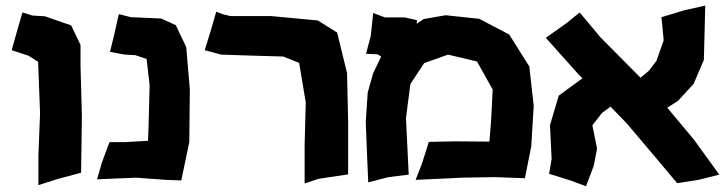

<svg xmlns="http://www.w3.org/2000/svg" viewBox="-20 -638 2571 681"><path d="M59.6 -593.8 40 -526.4 21.5 -460 81.1 -440.4 115.2 -418.9 122.1 -236.3 116.2 -85.9V18.6L183.6 -2.9L267.6 -25.4L270.5 -227.5L265.6 -403.3V-478.5L232.4 -547.9L139.6 -580.1L94.7 -583Z M401.4 -587.9 384.8 -513.7 370.1 -454.1 422.9 -444.3 460 -442.4 500 -428.7 510.7 -335.9 506.8 -183.6 504.9 -138.7 421.9 -133.8H368.2L341.8 -62.5L324.2 -2L462.9 -7.8L569.3 0L623 2L651.4 -133.8L653.3 -320.3L640.6 -470.7L603.5 -548.8L551.8 -572.3L444.3 -577.1Z M747.1 -596.7 727.5 -529.3 706.1 -460 764.6 -444.3 883.8 -440.4 984.4 -437.5 1041 -415 1064.5 -274.4 1060.5 -125V12.7L1110.4 -3.9L1214.8 -19.5V-206.1L1210.9 -378.9L1175.8 -522.5L1107.4 -565.4L940.4 -581.1H796.9L768.6 -587.9Z M1303.7 -591.8 1294.9 -509.8 1278.3 -447.3 1319.3 -445.3 1332 -437.5 1303.7 -378.9 1284.2 -309.6 1277.3 -206.1 1282.2 -81.1 1286.1 8.8 1358.4 -9.8 1429.7 -18.6 1419.9 -218.8 1435.5 -339.8 1484.4 -414.1 1569.3 -444.3 1671.9 -419.9 1727.5 -320.3 1721.7 -207 1715.8 -135.7 1595.7 -136.7 1501 -134.8 1476.6 -57.6 1454.1 0 1619.1 -7.8 1732.4 -9.8 1841.8 -5.9 1864.3 -119.1 1873 -262.7 1857.4 -402.3 1786.1 -515.6 1679.7 -571.3 1560.5 -584 1482.4 -570.3 1458 -553.7 1459 -566.4 1416 -576.2H1345.7Z M2036.1 -593.8 1990.2 -556.6 1916 -503.9 2030.3 -376 2045.9 -360.4 1961.9 -298.8 1930.7 -194.3 1936.5 -74.2 1927.7 -21.5 2002.9 2 2058.6 22.5 2085.9 -49.8 2097.7 -111.3 2081.1 -193.4 2115.2 -237.3 2145.5 -259.8 2204.1 -199.2 2309.6 -74.2 2381.8 11.7 2457 0 2531.2 -18.6 2441.4 -142.6 2346.7 -255.9 2384.8 -280.3 2440.4 -340.8 2476.6 -425.8 2481.4 -618.2 2407.2 -601.6 2326.2 -577.1 2334 -495.1 2308.6 -422.9 2282.2 -387.7 2252 -362.3 2110.4 -504.9Z"/></svg>

Font: MaokenAssortedSans-TC
Style: Regular
Weight: 500
Version: Version 0.83